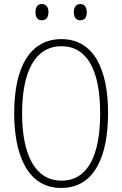

<svg xmlns="http://www.w3.org/2000/svg" viewBox="-20 -917 603 947"><path d="M376 -817C400 -817 408 -834 408 -857C408 -879 399 -897 376 -897C354 -897 344 -880 344 -857C344 -833 354 -817 376 -817ZM186 -817C210 -817 219 -834 219 -857C219 -879 210 -897 186 -897C164 -897 155 -880 155 -857C155 -833 164 -817 186 -817ZM282 10C451 10 513 -155 513 -359C513 -575 443 -724 283 -724C131 -724 50 -591 50 -359C50 -160 112 10 282 10ZM283 -26C154 -26 89 -153 89 -358C89 -562 152 -689 283 -689C410 -689 474 -570 474 -358C474 -148 412 -26 283 -26Z"/></svg>

Font: Noto Sans Mono SemiCondensed ExtraLight
Style: Regular
Weight: 200
Width: 4
Designer: Monotype Design Team
Foundry: Monotype Imaging Inc.
Version: Version 2.014